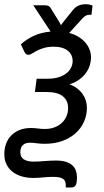

<svg xmlns="http://www.w3.org/2000/svg" viewBox="-51 -660 481 888"><path d="M372 -591.5H363Q350.5 -591.5 341.5 -584.8Q332.5 -578 325.5 -569.5L269 -507.5Q294 -501 312.8 -489.2Q331.5 -477.5 344.2 -462.5Q357 -447.5 363.5 -430Q370 -412.5 370 -394Q370 -377.5 364.8 -359.5Q359.5 -341.5 347.8 -324.5Q336 -307.5 317 -293.2Q298 -279 270.5 -270Q291 -262.5 306 -251Q321 -239.5 331 -225.2Q341 -211 346 -194.8Q351 -178.5 351 -161.5Q351 -127 337.2 -96.5Q323.5 -66 298.2 -43.5Q273 -21 237 -8Q201 5 156.5 5Q135.5 5 117.8 2.5Q100 0 87.5 0Q66.5 0 54.8 10.8Q43 21.5 43 44Q43 66.5 59.2 77Q75.5 87.5 105 87.5Q115 87.5 127.8 86.8Q140.5 86 154.2 85Q168 84 181.5 83.2Q195 82.5 206.5 82.5Q234.5 82.5 253.2 88.2Q272 94 283.5 104.5Q295 115 300 129.2Q305 143.5 305 160.5Q305 183.5 299.8 195.2Q294.5 207 278.5 207H253Q254 193.5 251.8 184Q249.5 174.5 242.5 168.8Q235.5 163 223.8 160.5Q212 158 194.5 158Q171.5 158 148 160.5Q124.5 163 103 163Q74 163 49.5 155.8Q25 148.5 7 134.5Q-11 120.5 -21 100Q-31 79.5 -31 53Q-31 27 -23 5Q-15 -17 0.8 -33.2Q16.5 -49.5 39.5 -58.8Q62.5 -68 92.5 -68Q108 -68 124 -65.8Q140 -63.5 156 -63.5Q181 -63.5 201 -71Q221 -78.5 235 -91.8Q249 -105 256.5 -122.5Q264 -140 264 -160.5Q264 -195 239.5 -214.8Q215 -234.5 163.5 -234.5H110.5L118.5 -296H171Q197 -296 218.2 -302.2Q239.5 -308.5 254.2 -319.5Q269 -330.5 277 -345.8Q285 -361 285 -379Q285 -392 279.8 -403.8Q274.5 -415.5 263.8 -424.5Q253 -433.5 236.5 -438.8Q220 -444 198 -444Q171.5 -444 152.2 -438.2Q133 -432.5 119.2 -425.2Q105.5 -418 96.5 -412.2Q87.5 -406.5 81 -406.5Q74.5 -406.5 70.5 -409Q66.5 -411.5 62 -420L45.5 -455Q71.5 -478.5 105.2 -494.2Q139 -510 183 -514L103 -635.5H156Q166 -635.5 172.5 -632.8Q179 -630 183.5 -622.5L221.5 -561Q224 -557 226.2 -552.8Q228.5 -548.5 231 -543.5Q234 -548 237.2 -552.5Q240.5 -557 244 -561L287 -614.5Q298.5 -628.5 313.2 -634.5Q328 -640.5 344 -640.5Q354 -640.5 362 -638.8Q370 -637 377 -634.5Z"/></svg>

Font: Lato Medium
Style: Italic
Weight: 500
Italic angle: -7°
Designer: Lukasz Dziedzic
Foundry: tyPoland Lukasz Dziedzic
Version: Version 2.006; 2014-01-15